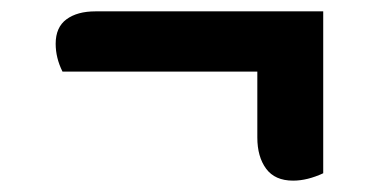

<svg xmlns="http://www.w3.org/2000/svg" viewBox="-20 -313 682 338"><path d="M549 -8Q521 5 496 5Q464 5 448.5 -16Q433 -37 433 -71V-187H90Q78 -211 78 -236Q78 -265 97 -279Q116 -293 148 -293H549Z"/></svg>

Font: Sansita Black
Style: Regular
Weight: 900
Designer: Pablo Cosgaya
Foundry: Omnibus-Type
Version: Version 1.006; ttfautohint (v1.5)